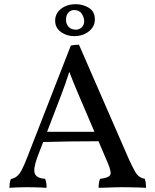

<svg xmlns="http://www.w3.org/2000/svg" viewBox="-20 -896 744 919"><path d="M358 -682 596 -136Q613 -99 624 -79Q635 -59 646.5 -51Q658 -43 673 -40Q677 -27 678 -18Q679 -9 679 3Q669 2 648 1.5Q627 1 604 0.5Q581 0 565 0Q553 0 537 0.5Q521 1 504 1.5Q487 2 473.5 2.5Q460 3 452 3Q452 -9 453.5 -20Q455 -31 459 -40Q500 -45 507.5 -58.5Q515 -72 495 -118L356 -443Q343 -474 333 -498Q323 -522 309 -559H314Q302 -521 292.5 -494.5Q283 -468 274 -444L160 -147Q138 -88 146.5 -65.5Q155 -43 196 -40Q200 -31 201.5 -20Q203 -9 203 3Q192 2 176 1.5Q160 1 142.5 0.5Q125 0 108 0Q83 0 61 1Q39 2 25 3Q25 -7 26.5 -18.5Q28 -30 32 -39Q50 -43 62 -53Q74 -63 85.5 -85.5Q97 -108 112 -147L319 -678Q329 -680 337.5 -681Q346 -682 358 -682ZM449 -265 458 -220Q391 -220 314.5 -219Q238 -218 176 -216L192 -265ZM335 -723Q299 -723 271.5 -743Q244 -763 244 -797Q244 -832 272.5 -854Q301 -876 342 -876Q377 -876 405.5 -858.5Q434 -841 434 -803Q434 -769 405.5 -746Q377 -723 335 -723ZM344 -754Q359 -754 371 -765Q383 -776 383 -795Q383 -812 371.5 -830Q360 -848 335 -848Q318 -848 307 -835.5Q296 -823 296 -801Q296 -781 308.5 -767.5Q321 -754 344 -754Z"/></svg>

Font: Vollkorn
Style: Regular
Weight: 400
Designer: Friedrich Althausen
Foundry: Friedrich Althausen
Version: Version 5.001